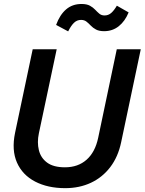

<svg xmlns="http://www.w3.org/2000/svg" viewBox="-20 -957 745 989"><path d="M315.9 12.2Q226.1 12.2 160.9 -21.7Q95.7 -55.7 67.4 -119.6Q39.1 -183.6 57.6 -272.9L148.4 -703.1H272L180.2 -270Q170.4 -223.6 180.2 -183.6Q189.9 -143.6 222.7 -119.4Q255.4 -95.2 314.5 -95.2Q381.8 -95.2 426 -134.3Q470.2 -173.3 485.8 -247.6L581.5 -703.1H705.1L604 -224.1Q588.4 -149.4 548.1 -96.4Q507.8 -43.5 448.5 -15.6Q389.2 12.2 315.9 12.2ZM516.1 -796.4Q490.7 -796.4 474.6 -804.9Q458.5 -813.5 447.5 -825.2Q436.5 -836.9 425.3 -845.7Q414.1 -854.5 397.5 -854.5Q376.5 -854.5 361.1 -839.6Q345.7 -824.7 331.1 -795.4L269 -828.6Q288.1 -880.9 320.6 -908.7Q353 -936.5 399.9 -936.5Q427.2 -936.5 443.4 -927.5Q459.5 -918.5 470.2 -907Q481 -895.5 491.7 -886.5Q502.4 -877.4 518.6 -877.4Q538.1 -877.4 552.7 -890.1Q567.4 -902.8 582 -927.7L642.6 -893.1Q624 -847.7 591.8 -822Q559.6 -796.4 516.1 -796.4Z"/></svg>

Font: Schibsted Grotesk SemiBold
Style: Italic
Weight: 600
Italic angle: -12°
Designer: Bakken & Baeck AS, Henrik Kongsvoll
Foundry: Schibsted ASA
Version: Version 1.100;gftools[0.9.25]